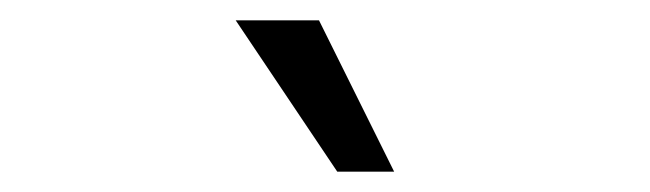

<svg xmlns="http://www.w3.org/2000/svg" viewBox="-20 -716 640 189"><path d="M312 -547 212 -696H294L368 -547Z"/></svg>

Font: Celebes
Style: Regular
Weight: 400
Designer: Anugrah Pasau
Foundry: Lafontype
Version: Version 1.000; ttfautohint (v1.8.4)